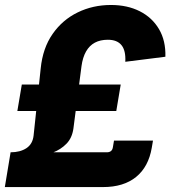

<svg xmlns="http://www.w3.org/2000/svg" viewBox="-24 -759 691 779"><path d="M15.6 -117.7 19 -141.1Q57.6 -141.1 83 -157.7Q108.4 -174.3 112.3 -209L141.1 -481Q149.4 -564 189.5 -621.3Q229.5 -678.7 291.3 -708.7Q353 -738.8 426.3 -738.8Q492.7 -738.8 543 -713.4Q593.3 -688 621.1 -640.9Q648.9 -593.8 647 -528.8L484.4 -508.3Q486.8 -553.7 469 -575.7Q451.2 -597.7 413.6 -597.7Q382.8 -597.7 360.8 -585.9Q338.9 -574.2 325.2 -550.3Q311.5 -526.4 306.6 -490.2L273.9 -237.8Q268.6 -199.2 245.6 -175.8Q222.7 -152.3 190.4 -140.1Q158.2 -127.9 123.5 -123Q88.9 -118.2 60.1 -117.9Q31.2 -117.7 15.6 -117.7ZM-4.4 0 19 -141.1H409.7Q419.9 -141.1 426.3 -146.2Q432.6 -151.4 434.1 -162.1L438.5 -188.5H596.7L591.8 -159.7Q578.6 -82 528.1 -41Q477.5 0 394 0ZM46.4 -308.6 64.5 -416H465.8L447.8 -308.6Z"/></svg>

Font: Inter 17pt ExtraBold
Style: Italic
Weight: 800
Italic angle: -9.3988°
Version: Version 4.001;git-66647c0bb